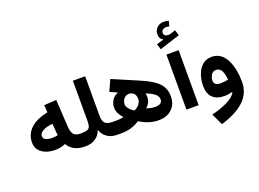

<svg xmlns="http://www.w3.org/2000/svg" viewBox="-161 -1332 2685 1993"><g transform="rotate(-20 1182.0 -335.0)"><path d="M324.2 -466.8C159.7 -435.1 66.9 -349.1 66.9 -226.6C66.9 -177.7 85.9 -139.6 124.5 -112.8C162.6 -85.4 211.4 -71.8 271.5 -71.8C308.1 -71.8 350.6 -80.6 383.8 -95.7C422.4 -31.2 482.9 0 576.2 0H576.7V-142.1H576.2C539.6 -142.1 514.2 -150.9 499 -168C483.9 -185.1 475.1 -215.3 472.2 -259.3L454.6 -556.6L319.3 -548.3ZM339.8 -250C340.3 -236.3 342.3 -226.1 344.7 -208C326.2 -203.1 304.7 -200.7 279.8 -200.7C224.6 -200.7 185.1 -217.3 185.1 -252.4C185.1 -275.4 198.7 -293.9 225.6 -309.1C252.4 -324.2 288.6 -333.5 333.5 -336.9Z M755.4 -113.3C765.6 -81.1 785.2 -54.2 814.9 -32.7C844.2 -10.7 882.8 0 930.7 0H931.2V-142.1H930.7C886.2 -142.1 856.9 -150.9 842.8 -168C828.1 -185.1 820.8 -211.4 820.8 -248V-685.1H685.1V-241.7C685.1 -216.8 682.6 -196.8 678.2 -182.6C668.5 -153.3 640.6 -142.1 576.7 -142.1C564.5 -142.1 556.6 -127.4 556.6 -71.3C556.6 -16.1 564.5 0 576.7 0C623 0 661.1 -10.7 690.9 -32.2C720.7 -53.7 740.2 -80.6 750.5 -113.3Z M931.2 -142.1C917 -142.1 911.1 -121.6 911.1 -71.3C911.1 -20.5 917 0 931.2 0H977.1C1050.8 0 1117.2 -20 1175.8 -59.6C1243.7 -16.1 1313 5.4 1384.8 5.4C1445.8 5.4 1494.6 -12.2 1531.2 -46.9C1567.9 -81.5 1585.9 -127.4 1585.9 -185.5C1585.9 -303.7 1520 -371.6 1339.4 -448.2L1056.6 -569.3L1001 -446.3L1079.1 -412.1L1077.6 -407.2C1049.8 -396.5 1028.3 -378.9 1013.7 -354C998.5 -329.1 991.2 -302.7 991.2 -273.9C991.2 -233.4 1010.7 -192.4 1049.3 -150.9C1025.9 -145 999 -142.1 968.8 -142.1ZM1181.2 -175.3C1133.8 -204.1 1106 -239.7 1106 -271C1106 -294.9 1113.8 -315.9 1129.4 -333C1144.5 -350.1 1163.1 -358.4 1185.1 -358.4C1229.5 -358.4 1258.3 -326.7 1258.3 -277.3C1258.3 -235.4 1232.4 -201.2 1181.2 -175.3ZM1301.8 -155.8C1336.4 -184.6 1353.5 -220.2 1353.5 -261.7C1353.5 -274.9 1351.6 -289.1 1348.1 -303.7C1393.6 -285.6 1426.3 -268.1 1445.8 -251C1465.3 -233.9 1475.1 -214.4 1475.1 -192.4C1475.1 -155.8 1448.2 -137.2 1395 -137.2C1366.2 -137.2 1334.5 -144 1301.8 -155.8Z M1690.4 -607.9V0H1825.2V-607.9ZM1834 -928.7C1814 -935.1 1796.4 -938 1782.2 -938C1750.5 -938 1724.6 -928.7 1704.6 -909.7C1684.1 -890.6 1673.8 -866.2 1673.8 -837.4C1673.8 -804.2 1686 -781.7 1710.9 -769.5V-764.6L1635.7 -742.7L1654.3 -680.2L1879.9 -752.9L1861.3 -814.5L1809.1 -797.4C1798.3 -793.9 1787.6 -792.5 1777.3 -792.5C1750 -792.5 1730.5 -808.6 1730.5 -832C1730.5 -858.9 1753.9 -877.4 1785.6 -877.4C1796.9 -877.4 1807.1 -875 1817.4 -871.6Z M2199.2 -2.9C2184.1 25.9 2151.9 52.7 2102.5 78.1C2052.7 103 1993.7 124 1925.3 140.1L1985.8 268.1C2212.9 198.2 2331.5 91.8 2331.5 -72.8C2331.5 -162.1 2316.4 -249.5 2283.2 -316.4C2249.5 -383.3 2196.8 -425.8 2122.1 -425.8C2080.6 -425.8 2045.9 -413.6 2018.6 -389.2C1990.7 -364.7 1970.2 -333 1957 -293.9C1943.4 -254.9 1936.5 -213.4 1936.5 -169.9C1936.5 -57.1 1999.5 2.4 2110.4 2.4C2139.6 2.4 2171.4 -2.9 2195.3 -9.3ZM2202.1 -144C2176.3 -139.6 2147 -135.3 2115.7 -135.3C2073.2 -135.3 2046.9 -150.9 2046.9 -190.4C2046.9 -213.4 2053.2 -234.4 2065.4 -253.4C2077.6 -272.5 2095.2 -282.2 2118.7 -282.2C2138.7 -282.2 2154.8 -275.4 2167 -261.7C2190.4 -233.9 2200.7 -188.5 2202.1 -144Z"/></g></svg>

Font: Estedad Bold
Style: Regular
Weight: 700
Designer: Amin Abedi
Version: Version 7.3